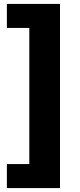

<svg xmlns="http://www.w3.org/2000/svg" viewBox="-20 -762 408 976"><path d="M15 194V72H129V-620H15V-742H285V194Z"/></svg>

Font: CMG Sans
Style: Bold
Weight: 700
Designer: Julieta Ulanovsky
Foundry: Julieta Ulanovsky
Version: Version 7.200